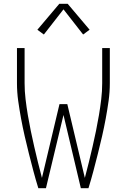

<svg xmlns="http://www.w3.org/2000/svg" viewBox="-20 -987 665 1007"><path d="M181 0Q167 -45 155 -90.5Q143 -136 131.5 -181.5Q120 -227 109.5 -273Q99 -319 90.5 -365Q82 -411 75.5 -457.5Q69 -504 69 -551V-735H109V-551Q109 -509 114 -467Q119 -425 126 -383.5Q133 -342 141.5 -300.5Q150 -259 159.5 -218Q169 -177 179 -136Q189 -95 200 -54L292 -441H333L425 -54Q436 -95 446 -136Q456 -177 465.5 -218Q475 -259 483.5 -300.5Q492 -342 499 -383.5Q506 -425 511 -467Q516 -509 516 -551V-735H556V-551Q556 -504 549.5 -457.5Q543 -411 534.5 -365Q526 -319 515.5 -273Q505 -227 493.5 -181.5Q482 -136 470 -90.5Q458 -45 444 0H404L313 -384L221 0ZM210 -806 176 -831 291 -967H335L450 -831L416 -806L313 -938Z"/></svg>

Font: Zed Sans Extralight
Style: Regular
Weight: 200
Designer: Belleve Invis
Foundry: Belleve Invis
Version: Version 1.0.0; ttfautohint (v1.8.4)